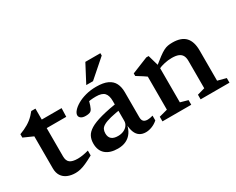

<svg xmlns="http://www.w3.org/2000/svg" viewBox="-97 -1115 1876 1527"><g transform="rotate(-30 841.5 -352.0)"><path d="M222.5 -154.5Q222.5 -113.5 245 -96.5Q267.5 -79.5 316 -79.5Q337.5 -79.5 362.5 -83.5Q387.5 -87.5 416.5 -95.5V-51Q374 -27.5 343.5 -14Q313 -0.5 289.5 5Q266 10.5 244.5 10.5Q203.5 10.5 171.8 -3Q140 -16.5 122.2 -44Q104.5 -71.5 104.5 -112.5V-406.5L17 -445.5V-476.5Q39.5 -485 58.8 -494Q78 -503 95.2 -513.2Q112.5 -523.5 127.8 -535.5Q143 -547.5 157 -562Q171 -576.5 184 -593H222.5V-477ZM176 -414 178 -492.5H404.5L402 -414Z M835 -314.5 822.5 -254Q751.5 -243.5 708.5 -232.8Q665.5 -222 643 -209.2Q620.5 -196.5 612.8 -180.8Q605 -165 605 -144Q605 -109.5 624.8 -92.5Q644.5 -75.5 684 -75.5Q713 -75.5 736 -86Q759 -96.5 772.2 -114.8Q785.5 -133 785.5 -155.5V-338.5Q785.5 -388.5 763.5 -412.2Q741.5 -436 686.5 -436Q659.5 -436 637.2 -433.2Q615 -430.5 596 -425L628.5 -460.5Q624.5 -440 620.2 -424.2Q616 -408.5 611.5 -395.5Q607 -382.5 601.5 -371Q593 -353.5 578.5 -348Q564 -342.5 542 -342.5Q513 -342.5 498.2 -353.5Q483.5 -364.5 483.5 -380.5Q483.5 -398.5 501.8 -419.5Q520 -440.5 552.8 -459.5Q585.5 -478.5 630 -490.5Q674.5 -502.5 727 -502.5Q792.5 -502.5 831 -484.2Q869.5 -466 886.5 -432Q903.5 -398 903.5 -351V-120Q903.5 -102.5 909 -91.5Q914.5 -80.5 925.5 -75.5Q936.5 -70.5 952.5 -70.5Q963 -70.5 975.2 -72.8Q987.5 -75 1001 -79V-35Q976 -13 947 -1.8Q918 9.5 890.5 9.5Q858.5 9.5 835.8 -5Q813 -19.5 801 -49Q789 -78.5 787 -124L791.5 -126.5Q784 -82 763 -51.2Q742 -20.5 709.5 -4.8Q677 11 633.5 11Q561.5 11 521.8 -23Q482 -57 482 -121.5Q482 -157.5 496 -185.8Q510 -214 547.2 -237Q584.5 -260 654.2 -278.8Q724 -297.5 835 -314.5ZM666 -553 752 -716.5H890V-695L728 -553Z M1242 -397V-62L1311 -42.5V0H1046.5V-42.5L1123.5 -63V-366.5Q1115 -373 1094 -386.8Q1073 -400.5 1039.5 -421V-444.5L1189.5 -505H1211ZM1397 -42.5 1466 -62V-313.5Q1466 -343.5 1455.5 -362.5Q1445 -381.5 1422.2 -390.8Q1399.5 -400 1362 -400Q1328.5 -400 1294.8 -392.5Q1261 -385 1235.5 -373L1224 -397Q1268 -433 1296.8 -454.2Q1325.5 -475.5 1346.2 -486.2Q1367 -497 1385.8 -500.2Q1404.5 -503.5 1427.5 -503.5Q1508.5 -503.5 1546.5 -462.8Q1584.5 -422 1584.5 -341V-63L1662 -42.5V0H1397Z"/></g></svg>

Font: Newsreader 9pt Medium
Style: Regular
Weight: 500
Designer: Hugues Gentile
Foundry: Production Type
Version: Version 1.003